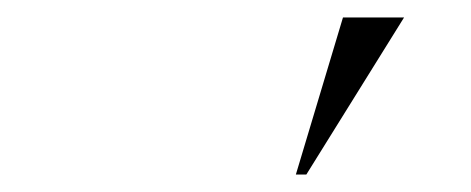

<svg xmlns="http://www.w3.org/2000/svg" viewBox="-20 -780 540 220"><path d="M319 -580 373 -760H443L331 -580Z"/></svg>

Font: Xanh Mono
Style: Italic
Weight: 400
Italic angle: -12°
Monospace: yes
Designer: Lam Bao, Duy Dao
Foundry: Yellow Type Foundry
Version: Version 3.101; ttfautohint (v1.8.3)